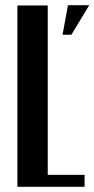

<svg xmlns="http://www.w3.org/2000/svg" viewBox="-20 -720 364 740"><path d="M221 -586 242 -700H324L255 -586ZM164 -699V-46H306V0H47V-699Z"/></svg>

Font: Moniqa ExtBd Paragraph
Style: Regular
Weight: 800
Designer: Rajesh Rajput
Foundry: Rajesh Rajput
Version: Version 1.000